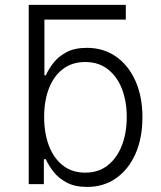

<svg xmlns="http://www.w3.org/2000/svg" viewBox="-20 -747 653 779"><path d="M490.4 -727.3V-667.6H160.2V-441.4H165.8Q176.8 -465.9 196.7 -491.7Q216.6 -517.4 249.6 -535.2Q282.7 -552.9 332.4 -552.9Q399.9 -552.9 450.5 -517.6Q501.1 -482.2 529.5 -418.9Q557.9 -355.5 557.9 -271.3Q557.9 -186.8 529.7 -123Q501.4 -59.3 451 -24Q400.6 11.4 333.5 11.4Q283.7 11.4 250.5 -6.4Q217.3 -24.1 197.1 -50.2Q176.8 -76.3 165.8 -101.2H158V0H96.6V-727.3ZM159.1 -272.4Q159.1 -206.7 178.6 -155.5Q198.2 -104.4 235.4 -75.5Q272.7 -46.5 325.6 -46.5Q380 -46.5 417.6 -76.5Q455.3 -106.5 474.8 -157.7Q494.3 -208.8 494.3 -272.4Q494.3 -335.2 475 -385.7Q455.6 -436.1 418 -465.7Q380.3 -495.4 325.6 -495.4Q272.4 -495.4 235.1 -466.8Q197.8 -438.2 178.4 -388Q159.1 -337.7 159.1 -272.4Z"/></svg>

Font: Inter Zeller Light
Style: Regular
Weight: 300
Designer: Rasmus Andersson; Joe Bland
Foundry: zeller
Version: Version 3.015;git-dec3a8cb1